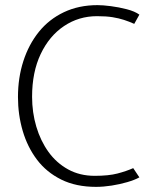

<svg xmlns="http://www.w3.org/2000/svg" viewBox="-20 -714 593 748"><path d="M523 -657Q505 -670 474 -678Q443 -686 412 -690Q381 -694 360 -694Q287 -694 229 -666.5Q171 -639 131.5 -590Q92 -541 71 -476Q50 -411 50 -336Q50 -267 68.5 -204Q87 -141 124 -92Q161 -43 218.5 -14.5Q276 14 354 14Q383 14 415 9Q447 4 476 -4.5Q505 -13 523 -23L499 -59Q472 -47 437.5 -38Q403 -29 349 -29Q291 -29 245.5 -54Q200 -79 169 -122Q138 -165 121.5 -220.5Q105 -276 105 -337Q105 -433 138.5 -503.5Q172 -574 229.5 -612.5Q287 -651 358 -651Q394 -651 418.5 -647Q443 -643 463 -636.5Q483 -630 503 -621Z"/></svg>

Font: Catamaran Thin
Style: Regular
Weight: 100
Designer: Pria Ravichandran
Version: Version 2.000